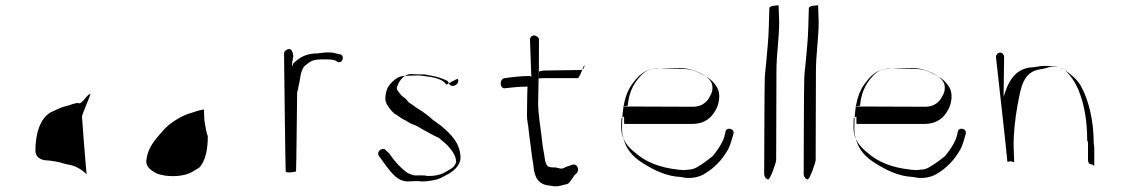

<svg xmlns="http://www.w3.org/2000/svg" viewBox="-20 -670 4117 705"><path d="M311 -321C311 -318 280 -246 281 -242C286 -168 292 -99 298 -29C298 -26 300 -28 300 -28C282 -47 256 -63 224 -67L205 -72C205 -74 162 -81 155 -81C130 -81 110 -93 110 -116C110 -177 126 -235 167 -258C187 -267 205 -277 228 -282C240 -284 245 -289 255 -290C258 -291 264 -293 269 -291C282 -286 304 -332 313 -323C313 -322 310 -322 311 -321Z M729 -268C729 -252 730 -229 732 -218C734 -206 738 -183 743 -169C743 -123 735 -78 711 -54L694 -44C670 -26 628 -20 587 -25C577 -27 558 -30 550 -36C536 -44 517 -56 517 -78C522 -131 552 -159 580 -192C602 -217 636 -238 668 -251C687 -256 706 -265 729 -268Z M1067 -41C1068 -41 1071 -328 1071 -328C1071 -334 1074 -340 1075 -344C1075 -353 1079 -364 1080 -371C1084 -397 1088 -425 1108 -435C1121 -447 1137 -452 1161 -452H1180C1191 -452 1202 -451 1211 -448C1210 -448 1219 -444 1218 -443C1238 -434 1248 -466 1228 -471C1227 -470 1216 -474 1216 -473C1203 -478 1188 -478 1170 -477C1169 -476 1147 -475 1147 -474C1104 -474 1079 -459 1057 -437C1049 -413 1052 -439 1057 -463C1057 -472 1052 -490 1043 -490C1034 -490 1023 -483 1023 -474C1023 -474 1028 -40 1029 -40C1030 -34 1066 -38 1067 -41Z M1660 -381C1660 -381 1619 -360 1619 -359C1602 -386 1556 -388 1519 -393C1519 -393 1465 -392 1466 -391C1446 -391 1433 -381 1422 -371C1405 -355 1395 -338 1395 -306C1395 -299 1398 -291 1403 -283C1410 -272 1423 -254 1435 -249C1436 -249 1444 -242 1445 -242C1453 -236 1462 -231 1472 -226C1472 -225 1485 -219 1485 -218C1495 -213 1505 -211 1515 -205C1535 -192 1553 -184 1574 -172C1575 -172 1590 -164 1591 -164C1599 -157 1617 -143 1625 -134C1638 -119 1654 -101 1655 -75C1653 -69 1651 -65 1648 -61C1641 -51 1625 -45 1615 -38C1599 -28 1574 -23 1549 -24C1545 -25 1539 -26 1531 -26H1501C1495 -27 1479 -33 1475 -36C1450 -54 1426 -81 1409 -107C1408 -107 1400 -116 1399 -116C1387 -134 1360 -114 1371 -98C1390 -73 1408 -43 1432 -22C1442 -13 1461 -2 1481 -4L1510 -5C1517 -5 1521 -5 1525 -4C1542 -3 1560 -6 1575 -9C1594 -12 1606 -21 1622 -29C1642 -39 1669 -60 1671 -89C1671 -146 1633 -179 1601 -207C1594 -213 1577 -224 1569 -230C1570 -230 1556 -241 1557 -241C1541 -254 1522 -267 1504 -278C1504 -280 1478 -295 1479 -296C1476 -299 1474 -303 1471 -306C1464 -313 1455 -316 1449 -326C1444 -332 1436 -340 1437 -348C1440 -354 1442 -364 1446 -369C1446 -369 1453 -380 1453 -379C1461 -388 1474 -399 1491 -398C1491 -397 1545 -397 1545 -396C1549 -395 1553 -394 1558 -393C1582 -390 1604 -382 1621 -374C1625 -373 1628 -364 1630 -361C1641 -344 1672 -363 1660 -381Z M2126 -430C2126 -439 2109 -383 2101 -383H1975C1969 -383 1964 -383 1958 -382C1959 -382 1959 -524 1959 -524C1960 -532 1948 -540 1941 -540C1933 -540 1926 -533 1926 -525L1931 -387C1930 -387 1928 -390 1927 -391C1894 -391 1862 -387 1833 -383C1812 -380 1815 -343 1834 -346C1861 -349 1886 -352 1917 -352C1918 -351 1917 -351 1917 -351C1916 -351 1915 -244 1915 -244C1915 -228 1920 -209 1921 -194C1924 -163 1929 -136 1932 -107C1933 -91 1938 -74 1939 -59C1942 -20 1957 8 1996 11C1996 12 2013 13 2013 14C2035 15 2042 10 2062 6C2073 4 2086 -26 2094 -31C2108 -40 2103 -61 2092 -65C2082 -69 2074 -61 2064 -59C2050 -56 2055 -51 2038 -51L2021 -55C2012 -55 1994 -55 1990 -61C1979 -75 1980 -100 1975 -120C1972 -135 1971 -150 1969 -165C1969 -166 1967 -180 1967 -181C1963 -215 1956 -254 1956 -292L1958 -407C1965 -409 1972 -411 1979 -411L2113 -413C2121 -413 2126 -421 2126 -430Z M2266 -278C2267 -281 2285 -281 2285 -282C2289 -327 2303 -356 2324 -382C2340 -401 2356 -417 2389 -418C2390 -419 2475 -420 2476 -420C2504 -420 2526 -413 2546 -404C2567 -394 2597 -378 2596 -348C2597 -338 2592 -324 2587 -317C2577 -295 2556 -278 2525 -278L2270 -279C2269 -279 2268 -278 2266 -278ZM2271 -242C2273 -241 2270 -215 2273 -215H2521C2568 -215 2594 -238 2610 -270C2622 -293 2626 -327 2613 -349C2604 -365 2589 -380 2573 -389C2545 -403 2526 -417 2485 -417C2485 -417 2399 -418 2400 -419C2347 -420 2321 -389 2299 -358C2271 -318 2264 -263 2264 -195C2264 -186 2265 -179 2267 -171C2277 -121 2305 -93 2342 -70C2379 -47 2425 -22 2482 -20C2481 -19 2497 -18 2496 -17C2524 -15 2546 -20 2564 -30C2602 -52 2630 -81 2652 -119C2662 -136 2667 -158 2673 -178C2679 -198 2648 -205 2644 -187C2642 -177 2639 -164 2635 -155C2625 -134 2611 -113 2596 -96C2589 -90 2570 -76 2560 -69C2543 -59 2531 -47 2506 -47C2499 -46 2492 -45 2484 -46C2483 -46 2465 -47 2465 -48C2405 -54 2349 -76 2314 -108C2287 -129 2260 -157 2261 -206C2261 -216 2261 -226 2262 -236C2265 -235 2268 -242 2271 -242Z M2800 -11C2808 -9 2830 -74 2830 -82L2831 -410C2831 -470 2841 -529 2841 -589L2839 -650C2838 -651 2833 -650 2822 -649C2811 -648 2806 -644 2805 -641L2803 -572C2802 -527 2797 -482 2793 -437C2791 -415 2788 -396 2788 -374C2787 -371 2786 -37 2786 -34C2785 -23 2792 -13 2800 -11Z M2945 -11C2953 -9 2975 -74 2975 -82L2976 -410C2976 -470 2986 -529 2986 -589L2984 -650C2983 -651 2978 -650 2967 -649C2956 -648 2951 -644 2950 -641L2948 -572C2947 -527 2942 -482 2938 -437C2936 -415 2933 -396 2933 -374C2932 -371 2931 -37 2931 -34C2930 -23 2937 -13 2945 -11Z M3119 -278C3120 -281 3138 -281 3138 -282C3142 -327 3156 -356 3177 -382C3193 -401 3209 -417 3242 -418C3243 -419 3328 -420 3329 -420C3357 -420 3379 -413 3399 -404C3420 -394 3450 -378 3449 -348C3450 -338 3445 -324 3440 -317C3430 -295 3409 -278 3378 -278L3123 -279C3122 -279 3121 -278 3119 -278ZM3124 -242C3126 -241 3123 -215 3126 -215H3374C3421 -215 3447 -238 3463 -270C3475 -293 3479 -327 3466 -349C3457 -365 3442 -380 3426 -389C3398 -403 3379 -417 3338 -417C3338 -417 3252 -418 3253 -419C3200 -420 3174 -389 3152 -358C3124 -318 3117 -263 3117 -195C3117 -186 3118 -179 3120 -171C3130 -121 3158 -93 3195 -70C3232 -47 3278 -22 3335 -20C3334 -19 3350 -18 3349 -17C3377 -15 3399 -20 3417 -30C3455 -52 3483 -81 3505 -119C3515 -136 3520 -158 3526 -178C3532 -198 3501 -205 3497 -187C3495 -177 3492 -164 3488 -155C3478 -134 3464 -113 3449 -96C3442 -90 3423 -76 3413 -69C3396 -59 3384 -47 3359 -47C3352 -46 3345 -45 3337 -46C3336 -46 3318 -47 3318 -48C3258 -54 3202 -76 3167 -108C3140 -129 3113 -157 3114 -206C3114 -216 3114 -226 3115 -236C3118 -235 3121 -242 3124 -242Z M3637 -461C3637 -461 3680 -78 3679 -76L3692 -78C3694 -78 3695 -76 3697 -76L3704 -75L3702 -130C3701 -181 3708 -238 3716 -282C3728 -345 3735 -409 3803 -416C3818 -418 3827 -423 3840 -425C3859 -426 3876 -423 3887 -415C3910 -395 3928 -369 3941 -337C3961 -288 3972 -226 3972 -157C3972 -151 3975 -151 3975 -145V-83C3975 -75 3978 -67 3986 -67C3994 -67 3998 -56 3998 -64V-127C3998 -132 3997 -138 3996 -144C3996 -227 3978 -302 3948 -356C3932 -382 3910 -399 3885 -416C3866 -427 3843 -428 3813 -428C3799 -428 3787 -424 3772 -423C3706 -420 3681 -368 3665 -314L3667 -461C3667 -469 3660 -477 3652 -477C3644 -477 3637 -469 3637 -461Z"/></svg>

Font: Photofail
Style: Regular
Weight: 400
Foundry: Cannot Into Space Fonts
Version: Version 0.97